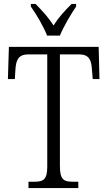

<svg xmlns="http://www.w3.org/2000/svg" viewBox="-20 -951 544 971"><path d="M218 -771H283C301 -816 339 -880 365 -918V-931H342C306 -895 276 -863 251 -822C225 -863 195 -895 160 -931H136V-918C163 -880 201 -816 218 -771ZM124 0H376V-32H348C303 -32 283 -42 283 -111V-676H379C431 -676 442 -648 445 -599L449 -551H483L479 -714H25L20 -551H55L58 -599C61 -648 73 -676 124 -676H219V-108C219 -41 198 -32 153 -32H124Z"/></svg>

Font: Noto Serif Georgian Condensed Light
Style: Regular
Weight: 300
Width: 3
Designer: Monotype Design Team, Akaki Razmadze
Foundry: Google LLC
Version: Version 2.003